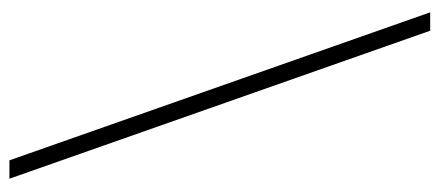

<svg xmlns="http://www.w3.org/2000/svg" viewBox="-276 -474 910 397"><g transform="rotate(90 178.5 -275.0)"><path d="M311 160 5 -710H43L349 160Z"/></g></svg>

Font: hySource Sans Pro Light
Style: Regular
Weight: 300
Designer: Paul D. Hunt
Foundry: Adobe Systems Incorporated
Version: Version 2.021;PS 2.000;hotconv 1.0.86;makeotf.lib2.5.63406